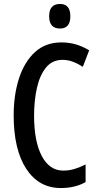

<svg xmlns="http://www.w3.org/2000/svg" viewBox="-20 -939 495 969"><path d="M296 -637Q244 -637 212.5 -598.5Q181 -560 166.5 -496Q152 -432 152 -356Q152 -225 191 -151.5Q230 -78 299 -78Q329 -78 356.5 -86.5Q384 -95 412 -109V-20Q359 10 287 10Q176 10 112.5 -87Q49 -184 49 -357Q49 -460 76 -543.5Q103 -627 156.5 -676Q210 -725 290 -725Q328 -725 362.5 -715Q397 -705 430 -685L398 -602Q373 -618 347.5 -627.5Q322 -637 296 -637ZM283 -919Q335 -919 335 -857Q335 -795 283 -795Q228 -795 228 -857Q228 -919 283 -919Z"/></svg>

Font: Noto Sans Kannada ExtraCondensed Medium
Style: Regular
Weight: 500
Width: 2
Designer: Jelle Bosma - Monotype Design Team
Foundry: Monotype Imaging Inc.
Version: Version 2.005; ttfautohint (v1.8.4.7-5d5b)